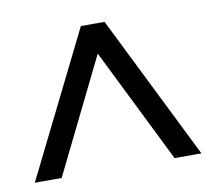

<svg xmlns="http://www.w3.org/2000/svg" viewBox="-52 -723 525 479"><g transform="rotate(-10 211.0 -483.5)"><path d="M422 -301 241 -666H181L0 -301H68L210 -590H211L354 -301Z"/></g></svg>

Font: STIXGeneral
Style: Italic
Weight: 400
Italic angle: -16.33°
Designer: MicroPress Inc., with final additions and corrections provided by Coen Hoffman, Elsevier (retired)
Version: Version 1.1.0